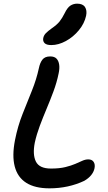

<svg xmlns="http://www.w3.org/2000/svg" viewBox="-20 -1019 588 1048"><path d="M250 9Q171 9 123.5 -21Q76 -51 60.5 -110Q45 -169 62 -255Q77 -331 103.5 -397.5Q130 -464 154.5 -525Q179 -586 192 -646Q198 -676 211.5 -693.5Q225 -711 254 -711Q277 -711 288.5 -699Q300 -687 303 -666Q306 -645 300 -618Q290 -569 272 -520.5Q254 -472 234 -424.5Q214 -377 197 -331.5Q180 -286 170 -241Q157 -175 176 -137Q195 -99 258 -99Q305 -99 337 -107Q369 -115 391 -124.5Q413 -134 429.5 -141.5Q446 -149 462 -149Q482 -149 491 -135.5Q500 -122 496 -101Q492 -81 478 -63.5Q464 -46 440 -32Q398 -12 350 -1.5Q302 9 250 9ZM260 -773Q234 -773 223.5 -783.5Q213 -794 216 -811Q219 -826 230 -837.5Q241 -849 262 -864Q291 -884 305 -901.5Q319 -919 333 -947Q348 -978 364.5 -988.5Q381 -999 401 -999Q432 -999 444 -980.5Q456 -962 450 -933Q441 -891 410.5 -854Q380 -817 339.5 -795Q299 -773 260 -773Z"/></svg>

Font: Shantell Sans Medium
Style: Italic
Weight: 500
Italic angle: -11°
Designer: Stephen Nixon, Anya Danilova, Shantell Martin
Foundry: Arrow Type
Version: Version 1.011;[c5ecc13dd]